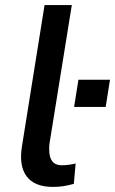

<svg xmlns="http://www.w3.org/2000/svg" viewBox="-20 -725 452 754"><path d="M188 9Q116 9 85 -32Q54 -73 66 -149L155 -705H262L174 -159Q172 -136 175 -117Q178 -98 189.5 -87Q201 -76 223 -76Q237 -76 251 -78Q265 -80 277 -83L270 -3Q248 3 229.5 6Q211 9 188 9ZM271 -305 288 -412H412L395 -305Z"/></svg>

Font: Nunito Sans 7pt SemiCondensed SemiBold
Style: Italic
Weight: 600
Width: 4
Italic angle: -9°
Designer: Vernon Adams
Foundry: Vernon Adams
Version: Version 3.101;gftools[0.9.27]